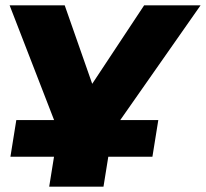

<svg xmlns="http://www.w3.org/2000/svg" viewBox="-20 -518 770 718"><path d="M164 180 182 68H19L41 -69H210L197 -31L16 -498H222L338 -167H300L519 -498H730L401 -28V-69H572L550 68H385L367 180Z"/></svg>

Font: Nunito Sans 10pt Expanded Black
Style: Italic
Weight: 900
Width: 7
Italic angle: -9°
Designer: Vernon Adams
Foundry: Vernon Adams
Version: Version 3.101;gftools[0.9.27]